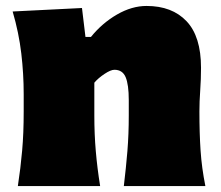

<svg xmlns="http://www.w3.org/2000/svg" viewBox="-20 -625 741 645"><path d="M40 0Q49.3 -61 54.4 -119.1Q59.6 -177.2 59.6 -250.5V-308.6Q59.6 -377 51.5 -445.6Q43.5 -514.2 22.5 -586.4L255.4 -598.1L267.1 -501H285.6Q323.2 -547.4 373 -576.2Q422.9 -605 472.2 -605Q558.1 -605 606.7 -553.7Q655.3 -502.4 655.3 -397.5Q655.3 -358.9 652.6 -321.3Q649.9 -283.7 649.9 -250.5Q649.9 -177.2 653.8 -119.1Q657.7 -61 669.9 0H396Q403.3 -61 408 -117.4Q412.6 -173.8 412.6 -236.8V-288.6Q412.6 -340.8 402.1 -365.7Q391.6 -390.6 364.3 -390.6Q352.1 -390.6 331.1 -376.7Q310.1 -362.8 296.9 -347.2V-236.8Q296.9 -173.8 301.8 -117.4Q306.6 -61 316.4 0Z"/></svg>

Font: Pinar-DS3-FD Black
Style: Regular
Weight: 900
Designer: Amin Abedi
Version: Version 3.000